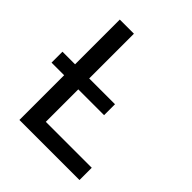

<svg xmlns="http://www.w3.org/2000/svg" viewBox="-200 -856 984 984"><g transform="rotate(45 291.5 -364.0)"><path d="M101.1 0V-727.5H203.6V-88.9H536.6V0ZM9.8 -324.2V-403.3H390.6V-324.2Z"/></g></svg>

Font: Inter Cardless
Style: Regular
Weight: 400
Designer: Rasmus Andersson
Foundry: rsms
Version: Version 4.001;git-9221beed3